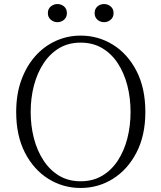

<svg xmlns="http://www.w3.org/2000/svg" viewBox="-20 -915 799 950"><path d="M264.2 -805.2Q246.1 -805.2 231.4 -817.4Q216.8 -829.6 216.8 -850.1Q216.8 -871.1 231.4 -883.1Q246.1 -895 264.2 -895Q282.7 -895 296.9 -883.1Q311 -871.1 311 -850.1Q311 -829.6 296.9 -817.4Q282.7 -805.2 264.2 -805.2ZM495.1 -805.2Q476.1 -805.2 462.2 -817.4Q448.2 -829.6 448.2 -850.1Q448.2 -871.1 462.2 -883.1Q476.1 -895 495.1 -895Q513.2 -895 527.6 -883.1Q542 -871.1 542 -850.1Q542 -829.6 527.6 -817.4Q513.2 -805.2 495.1 -805.2ZM378.9 15.1Q292 15.1 219.5 -30Q147 -75.2 103.5 -159.4Q60.1 -243.7 60.1 -360.8Q60.1 -448.2 85.2 -517.8Q110.4 -587.4 154.3 -637Q198.2 -686.5 256.1 -712.6Q314 -738.8 378.9 -738.8Q466.3 -738.8 539.1 -693.6Q611.8 -648.4 655.5 -563.7Q699.2 -479 699.2 -360.8Q699.2 -245.1 655.5 -160.6Q611.8 -76.2 539.1 -30.5Q466.3 15.1 378.9 15.1ZM378.9 -18.1Q439.5 -18.1 485.6 -45.4Q531.7 -72.8 563 -120.6Q594.2 -168.5 610.1 -230.2Q626 -292 626 -360.8Q626 -430.2 610.1 -491.9Q594.2 -553.7 563 -601.6Q531.7 -649.4 485.6 -676.8Q439.5 -704.1 378.9 -704.1Q318.8 -704.1 272.9 -676.8Q227.1 -649.4 195.6 -601.6Q164.1 -553.7 147.9 -491.9Q131.8 -430.2 131.8 -360.8Q131.8 -292 147.9 -230.2Q164.1 -168.5 195.6 -120.6Q227.1 -72.8 272.9 -45.4Q318.8 -18.1 378.9 -18.1Z"/></svg>

Font: Source Han Serif TW ExtraLight
Style: Regular
Weight: 250
Designer: Ryoko NISHIZUKA Ë•øÂ°öÊ∂ºÂ≠ê (kana & ideographs); Frank Grie√ühammer (Latin, Greek & Cyrillic); Wenlong ZHANG Âº†ÊñáÈæô 
Foundry: Adobe
Version: Version 2.003;hotconv 1.1.1;makeotfexe 2.6.0